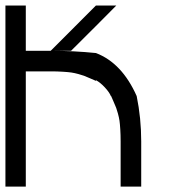

<svg xmlns="http://www.w3.org/2000/svg" viewBox="-20 -687 707 707"><path d="M424.2 -166.7Q424.2 -190.8 422.9 -210.8Q421.7 -230.8 420 -242.5Q418.3 -254.2 414.2 -269.2Q410 -284.2 407.9 -289.6Q405.8 -295 398.8 -311.2Q391.7 -327.5 389.2 -333.3H388.3Q382.5 -347.5 365.8 -365.4Q349.2 -383.3 333.3 -391.7V-389.2Q327.5 -391.7 311.2 -398.8Q295 -405.8 289.6 -407.9Q284.2 -410 269.2 -414.2Q254.2 -418.3 242.5 -420Q230.8 -421.7 210.8 -422.9Q190.8 -424.2 166.7 -424.2H75V0H0V-666.7H75V-500H166.7L333.3 -666.7H408.3Q340.8 -598.3 241.7 -500H166.7Q251.7 -500 333.3 -491.7Q429.2 -455 483.3 -333.3Q500 -251.7 500 -166.7V0H424.2Z"/></svg>

Font: 0xA000-Mono
Style: Mono
Weight: 400
Version: Version 0.1